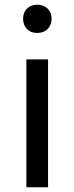

<svg xmlns="http://www.w3.org/2000/svg" viewBox="-20 -795 315 815"><path d="M92 0H184V-543H92ZM138 -655C174 -655 199 -679 199 -716C199 -751 174 -775 138 -775C102 -775 78 -751 78 -716C78 -679 102 -655 138 -655Z"/></svg>

Font: ChiuKong Gothic CL
Style: Regular
Weight: 400
Designer: Ryoko NISHIZUKA 西塚涼子 (kana, bopomofo & ideographs); Paul D. Hunt (Latin, Greek & Cyrillic); Sandoll Communications 산돌커뮤니
Foundry: Adobe
Version: Version 1.300